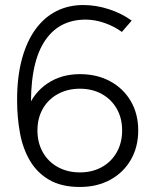

<svg xmlns="http://www.w3.org/2000/svg" viewBox="-20 -732 600 764"><path d="M298 12Q225 12 176.5 -16Q128 -44 99.5 -92Q71 -140 59.5 -202.5Q48 -265 48 -334Q48 -427 67.5 -498Q87 -569 122 -616.5Q157 -664 205 -688Q253 -712 311 -712Q362 -712 413 -695.5Q464 -679 504 -650L465 -605Q433 -628 395 -641Q357 -654 321 -654Q210 -654 153.5 -561.5Q97 -469 104 -283L90 -300Q114 -363 169 -400Q224 -437 298 -437Q366 -437 418.5 -408.5Q471 -380 500.5 -329.5Q530 -279 530 -213Q530 -147 500.5 -96Q471 -45 418.5 -16.5Q366 12 298 12ZM298 -46Q347 -46 385 -67Q423 -88 444.5 -126Q466 -164 466 -213Q466 -262 444.5 -299.5Q423 -337 385 -358Q347 -379 298 -379Q249 -379 210.5 -358Q172 -337 150.5 -299.5Q129 -262 129 -213Q129 -164 150.5 -126Q172 -88 210.5 -67Q249 -46 298 -46Z"/></svg>

Font: Figtree Light Light
Style: Regular
Weight: 300
Version: Version 2.001;gftools[0.9.30]